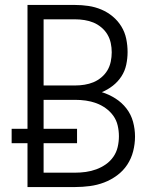

<svg xmlns="http://www.w3.org/2000/svg" viewBox="-20 -755 640 775"><path d="M91 0V-177H27V-235H91V-735H283Q310 -735 337 -731Q364 -727 389 -716.5Q414 -706 435 -688.5Q456 -671 470 -648Q484 -625 489.5 -598.5Q495 -572 495 -545Q495 -519 489.5 -493.5Q484 -468 470 -446.5Q456 -425 435.5 -409Q415 -393 391 -383Q420 -374 446 -357.5Q472 -341 490.5 -317Q509 -293 517 -263.5Q525 -234 525 -204Q525 -174 517.5 -144.5Q510 -115 493.5 -90Q477 -65 452.5 -47Q428 -29 400.5 -18.5Q373 -8 343 -4Q313 0 283 0ZM283 -410Q302 -410 321 -413Q340 -416 357 -423Q374 -430 389 -442.5Q404 -455 413.5 -471Q423 -487 427 -506Q431 -525 431 -544Q431 -563 427 -581.5Q423 -600 413.5 -616Q404 -632 389 -644.5Q374 -657 357 -664Q340 -671 321 -674Q302 -677 283 -677H156V-410ZM283 -58Q305 -58 326.5 -61Q348 -64 368.5 -71.5Q389 -79 407 -91.5Q425 -104 437.5 -122Q450 -140 455 -161.5Q460 -183 460 -205Q460 -227 455 -248.5Q450 -270 437.5 -287.5Q425 -305 407 -318Q389 -331 368.5 -338.5Q348 -346 326.5 -349Q305 -352 283 -352H156V-235H291V-177H156V-58Z"/></svg>

Font: Iosevka Aile Custom Light
Style: Regular
Weight: 300
Designer: Belleve Invis
Foundry: Belleve Invis
Version: Version 17.0.2; ttfautohint (v1.8.3)